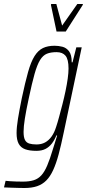

<svg xmlns="http://www.w3.org/2000/svg" viewBox="-70 -747 435 961"><path d="M52 194Q38 194 22 193.5Q6 193 -12 192.5Q-30 192 -50 191L-42 158Q-33 159 -19.5 160Q-6 161 11 161.5Q28 162 45 162Q77 162 99 155Q121 148 137 130.5Q153 113 166.5 81Q180 49 195 -1Q198 -12 205 -33Q212 -54 216 -69H212Q203 -46 189.5 -28.5Q176 -11 157.5 -1.5Q139 8 112 8Q78 8 56 0Q34 -8 23.5 -27.5Q13 -47 13 -81Q13 -110 20 -153Q27 -196 39 -255Q56 -335 70.5 -386.5Q85 -438 103 -466.5Q121 -495 145 -506.5Q169 -518 203 -518Q223 -518 242.5 -513Q262 -508 275.5 -490.5Q289 -473 289 -435H293L312 -510H339L249 -84Q236 -21 223.5 25.5Q211 72 196 104.5Q181 137 161.5 156.5Q142 176 115.5 185Q89 194 52 194ZM113 -24Q137 -24 155.5 -34Q174 -44 188 -63.5Q202 -83 211 -112Q218 -133 226 -162.5Q234 -192 242.5 -225Q251 -258 258 -291.5Q265 -325 269 -354Q273 -383 273 -404Q273 -450 258 -468Q243 -486 213 -486Q184 -486 164.5 -478Q145 -470 130.5 -446.5Q116 -423 103 -377Q90 -331 74 -255Q61 -195 54.5 -154Q48 -113 48 -87Q48 -60 55 -46.5Q62 -33 76.5 -28.5Q91 -24 113 -24ZM213 -589 185 -722 186 -727H212L241 -619L317 -727H345L344 -722L259 -589Z"/></svg>

Font: Saira UltraCondensed Thin
Style: Italic
Weight: 250
Width: 1
Italic angle: -12°
Designer: Hector Gatti with collaboration of the Omnibus-Type team
Foundry: Omnibus-Type
Version: Version 1.101